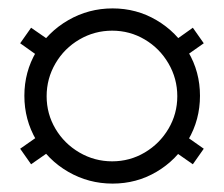

<svg xmlns="http://www.w3.org/2000/svg" viewBox="-20 -531 533 457"><path d="M38 -303Q38 -360 66 -407.5Q94 -455 142.5 -483Q191 -511 248 -511Q305 -511 352.5 -483Q400 -455 428 -407.5Q456 -360 456 -303Q456 -246 428 -198Q400 -150 352.5 -122Q305 -94 248 -94Q191 -94 142.5 -122Q94 -150 66 -198Q38 -246 38 -303ZM28 -177 78 -212 110 -179 54 -140ZM28 -428 54 -465 106 -429 80 -391ZM402 -302Q402 -344 381 -380Q360 -416 324.5 -437Q289 -458 247 -458Q205 -458 169 -437Q133 -416 112 -380Q91 -344 91 -302Q91 -260 112 -224.5Q133 -189 169 -168Q205 -147 247 -147Q289 -147 324.5 -168Q360 -189 381 -224.5Q402 -260 402 -302ZM386 -177 411 -215 465 -177 439 -140ZM387 -428 439 -465 465 -428 411 -390Z"/></svg>

Font: RL Madena Variable
Style: Regular
Weight: 400
Designer: I Kadek Wantara Putra
Foundry: Roughlines ID
Version: Version 1.000;Glyphs 3.1.2 (3151)